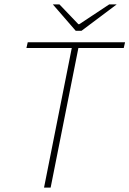

<svg xmlns="http://www.w3.org/2000/svg" viewBox="-20 -852 588 872"><path d="M180 0 306 -634H100L106 -660H548L542 -634H336L210 0ZM324 -712 220 -832H250L336 -742H340L476 -832H510L350 -712Z"/></svg>

Font: Source Sans 3 VF
Style: Italic
Weight: 200
Italic angle: -11°
Designer: Paul D. Hunt
Foundry: Adobe Systems Incorporated
Version: Version 3.042;hotconv 1.0.118;makeotfexe 2.5.65603